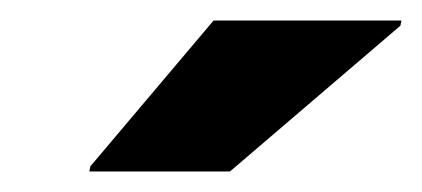

<svg xmlns="http://www.w3.org/2000/svg" viewBox="-20 -737 411 187"><path d="M67 -570 68 -575 188 -717H371L370 -712L204 -570Z"/></svg>

Font: Saira ExtraBold
Style: Italic
Weight: 800
Italic angle: -12°
Designer: Hector Gatti with collaboration of the Omnibus-Type team
Foundry: Omnibus-Type
Version: Version 1.100; ttfautohint (v1.8.3)